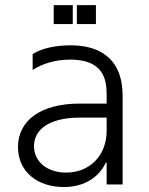

<svg xmlns="http://www.w3.org/2000/svg" viewBox="-20 -733 594 763"><path d="M193.5 -712.7V-637.4H269.2V-712.7ZM285.5 -712.7V-637.4H361.2V-712.7ZM233 10.3C321.4 10.3 375.4 -33.7 400.2 -86.3H403.8V0H467.3V-351.2C467.3 -516.7 356.2 -552.9 260.7 -552.9C206 -552.9 148.8 -543 109.7 -518.1V-454.9C146.7 -479 197.8 -496.1 258.9 -496.1C388.5 -496.1 403.8 -420.8 403.8 -358.3V-321.4H297.2C142.4 -321.4 51.5 -254.6 51.5 -148.8C51.5 -47.9 132.1 10.3 233 10.3ZM242.9 -47.2C168 -47.2 115.1 -89.8 115.1 -152.3C115.1 -214.8 170.1 -265.6 297.2 -265.6H403.8V-213.1C403.8 -114.7 336.6 -47.2 242.9 -47.2Z"/></svg>

Font: TID UI Light
Style: Regular
Weight: 300
Designer: The TID Project Authors
Foundry: Bakken & Bæck
Version: Version 1.001;hotconv 1.0.109;makeotfexe 2.5.65596